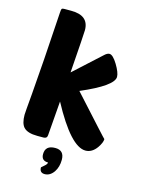

<svg xmlns="http://www.w3.org/2000/svg" viewBox="-137 -818 813 1096"><g transform="rotate(15 269.5 -270.0)"><path d="M495 -30Q467 10 428 10Q341 10 216 -223L200 -20Q199 0 178 0H142Q83 0 60 -25Q40 -47 40 -98Q40 -110 50 -223Q65 -399 84 -711Q85 -733 89 -737Q92 -740 105 -740H144Q248 -740 248 -653Q248 -633 231 -399L391 -545Q406 -559 419 -559Q439 -559 467 -513Q494 -468 494 -443Q494 -390 307 -310Q516 -79 516 -81Q516 -61 495 -30ZM200 92Q200 40 259 40Q312 40 312 96Q312 138 292 168Q270 200 238 200Q208 200 208 168L224 154Q240 141 240 131Q200 131 200 92Z"/></g></svg>

Font: PoetsenOne
Style: Regular
Weight: 400
Designer: Rodrigo Fuenzalida, Pablo Impallari
Foundry: Pablo Impallari, Rodrigo Fuenzalida
Version: Version 1.000